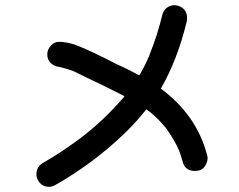

<svg xmlns="http://www.w3.org/2000/svg" viewBox="-20 -689 920 739"><path d="M169 30Q141 30 127 6Q120 -6 120 -18Q120 -46 144 -61Q219 -104 296 -162Q297 -162 297 -163Q376 -223 455 -313L459 -318V-319L365 -366L341 -377L263 -415L237 -424L210 -431Q190 -433 176 -445.5Q162 -458 162 -480Q162 -498 175.5 -513Q189 -528 208 -528Q232 -528 266 -518Q327 -495 423 -445Q470 -424 516 -399Q516 -400 517 -401.5Q518 -403 520 -405Q536 -433 549 -462V-463Q551 -468 553 -471.5Q555 -475 555 -477Q586 -553 605 -633Q610 -653 628 -663Q639 -669 651 -669Q658 -669 665 -667Q700 -656 700 -619L699 -607Q662 -456 599 -348Q736 -247 777 -93Q779 -86 779 -80Q779 -67 771 -53Q759 -31 730 -31Q692 -31 683 -67Q678 -85 672 -102Q670 -106 669 -111L668 -112Q653 -148 619 -196L611 -205Q586 -235 556 -259L543 -268Q506 -221 463 -179Q341 -61 193 23Q181 30 169 30Z"/></svg>

Font: Bad Comic
Style: Regular
Weight: 400
Designer: GGBotNet
Foundry: f0n7
Version: 0.9